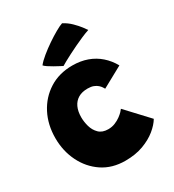

<svg xmlns="http://www.w3.org/2000/svg" viewBox="-184 -864 881 974"><g transform="rotate(-30 256.5 -377.5)"><path d="M492.5 -107Q476.5 -80 445 -54.2Q413.5 -28.5 367.8 -11.5Q322 5.5 262.5 5.5Q185.5 5.5 129.2 -32.2Q73 -70 42 -133Q11 -196 11 -271Q11 -349.5 43.2 -412Q75.5 -474.5 133.5 -511.2Q191.5 -548 269.5 -548Q316.5 -548 355.8 -534Q395 -520 425.5 -493.2Q456 -466.5 477 -429L355.5 -362.5Q353.5 -366 349 -373.2Q344.5 -380.5 335.5 -388.8Q326.5 -397 312.5 -402.5Q298.5 -408 278 -408Q245 -408 222.8 -394.8Q200.5 -381.5 189 -356.8Q177.5 -332 177.5 -297.5Q177.5 -271.5 185.2 -243.5Q193 -215.5 212.5 -196Q232 -176.5 267 -176.5Q288.5 -176.5 307 -184Q325.5 -191.5 339.5 -201.8Q353.5 -212 362.2 -221.2Q371 -230.5 373.5 -234.5ZM332 -759.5Q358.5 -745.5 379 -725.2Q399.5 -705 412.8 -687.5Q426 -670 430 -663.5Q409 -656.5 385.2 -646.2Q361.5 -636 337.5 -624.5Q313.5 -613 292 -602Q270.5 -591 254.2 -582Q238 -573 230 -568Q226 -570 213.2 -576.8Q200.5 -583.5 185.2 -592Q170 -600.5 157 -609.2Q144 -618 139 -624Q153 -642 179 -663.2Q205 -684.5 234.8 -704.8Q264.5 -725 291 -740Q317.5 -755 332 -759.5Z"/></g></svg>

Font: Grandstander Thin ExtraBold
Style: Regular
Weight: 800
Version: Version 1.200